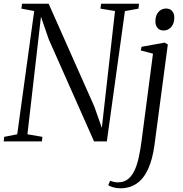

<svg xmlns="http://www.w3.org/2000/svg" viewBox="-28 -763 986 1036"><path d="M-8 0 -5.5 -24.5 65 -38.5 156.5 -703.5 87.5 -716.5 91 -743H234.5L481 -188L521.5 -73L592.5 -703.5L514 -716.5L517.5 -743H722L719.5 -716.5L646 -703L548.5 0H479.5L235 -551L193 -673L120 -38.5L201 -24.5L198 0ZM805.5 19.5Q795 97 771.2 149Q747.5 201 710 227Q672.5 253 621 253Q601.5 253 584 248Q566.5 243 556 236.5L566 212.5Q573.5 215.5 585 218.2Q596.5 221 607.5 221Q638 221 659.2 206Q680.5 191 695.2 162Q710 133 719.8 90.5Q729.5 48 736.5 -7.5L797.5 -473.5L732 -490.5L735.5 -510.5L860.5 -533L877.5 -523ZM855 -598.5Q834 -598.5 822.2 -612Q810.5 -625.5 810.5 -647.5Q810.5 -680 827 -698.5Q843.5 -717 868 -717Q889 -717 900.8 -703.5Q912.5 -690 912.5 -669Q912.5 -636 895.8 -617.2Q879 -598.5 855 -598.5Z"/></svg>

Font: Merriweather 96pt Light
Style: Italic
Weight: 300
Italic angle: -7.8°
Version: Version 2.101